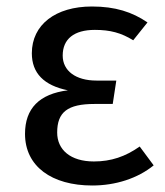

<svg xmlns="http://www.w3.org/2000/svg" viewBox="-20 -559 508 591"><path d="M263 -539C151 -539 78 -483 78 -395C78 -334 115 -296 189 -281C101 -270 57 -225 57 -147C57 -47 139 12 264 12C336 12 404 -10 453 -50L410 -108C366 -77 322 -62 269 -62C197 -62 156 -98 156 -151C156 -214 188 -239 271 -239H327L338 -311H277C213 -311 173 -341 173 -388C173 -439 208 -467 272 -467C319 -467 353 -458 390 -435L434 -490C387 -522 335 -539 263 -539Z"/></svg>

Font: Fira Sans
Style: Regular
Weight: 400
Designer: Carrois Corporate & Edenspiekermann AG
Foundry: Carrois Corporate GbR & Edenspiekermann AG
Version: Version 4.203